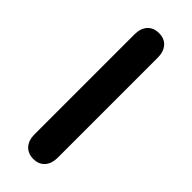

<svg xmlns="http://www.w3.org/2000/svg" viewBox="-230 -705 740 740"><g transform="rotate(45 140.5 -335.0)"><path d="M141 8C182 8 204 -21 204 -62V-608C204 -650 181 -678 141 -678C100 -678 77 -650 77 -608V-62C77 -21 100 8 141 8Z"/></g></svg>

Font: SN Pro SemiBold
Style: Regular
Weight: 600
Designer: Tobias Whetton
Foundry: Supernotes
Version: Version 1.003;Glyphs 3.3 (3324)